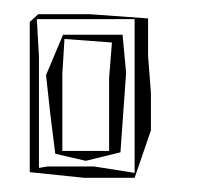

<svg xmlns="http://www.w3.org/2000/svg" viewBox="-20 -735 292 271"><path d="M22 -704V-492L99 -484H170L193 -551V-604L189 -656V-709L106 -715H34ZM32 -708H170V-491L113 -500H47L35 -498V-655ZM58 -518 101 -508 150 -520 158 -632 153 -686H69L45 -629L51 -574ZM68 -631 71 -680 138 -675 134 -625V-522H68Z"/></svg>

Font: Quebrada
Style: Regular
Weight: 400
Designer: deFharo
Foundry: deFharo
Version: Version 1.034 2012